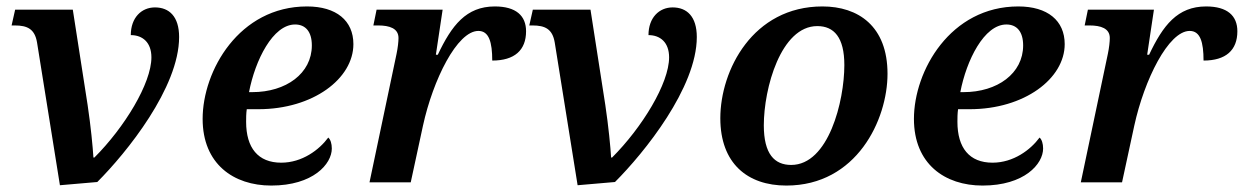

<svg xmlns="http://www.w3.org/2000/svg" viewBox="-20 -566 3861 596"><path d="M95 -434 166 9 282 -1C373 -92 536 -294 536 -451C536 -515 505 -543 461 -543C419 -543 386 -511 386 -457C423 -457 450 -434 450 -388C450 -307 366 -170 273 -77H270C268 -110 262 -173 252 -240L206 -536H27L16 -487H26C65 -487 88 -476 95 -434Z M822 10C952 10 1010 -57 1010 -105C1010 -120 1006 -133 999 -139C971 -101 918 -61 853 -61C781 -61 744 -107 744 -188C744 -199 744 -213 746 -227H782C952 -227 1077 -322 1077 -429C1077 -502 1024 -546 933 -546C722 -546 609 -346 609 -197C609 -57 705 10 822 10ZM763 -280H753C772 -379 827 -490 896 -490C929 -490 948 -467 948 -425C948 -338 868 -280 763 -280Z M1211 -399 1127 0H1255L1293 -176C1324 -318 1399 -470 1465 -470C1498 -470 1508 -435 1508 -378C1577 -378 1613 -410 1613 -469C1613 -517 1582 -546 1516 -546C1427 -546 1382 -487 1339 -396H1333L1354 -536H1149L1139 -487H1154C1189 -487 1217 -478 1217 -448C1217 -437 1215 -418 1211 -399Z M1702 -434 1773 9 1889 -1C1980 -92 2143 -294 2143 -451C2143 -515 2112 -543 2068 -543C2026 -543 1993 -511 1993 -457C2030 -457 2057 -434 2057 -388C2057 -307 1973 -170 1880 -77H1877C1875 -110 1869 -173 1859 -240L1813 -536H1634L1623 -487H1633C1672 -487 1695 -476 1702 -434Z M2421 10C2639 10 2735 -194 2735 -337C2735 -485 2644 -546 2533 -546C2317 -546 2216 -348 2216 -199C2216 -59 2300 10 2421 10ZM2436 -54C2384 -54 2351 -88 2351 -177C2351 -292 2404 -485 2517 -485C2569 -485 2601 -450 2601 -364C2601 -252 2552 -54 2436 -54Z M3030 10C3160 10 3218 -57 3218 -105C3218 -120 3214 -133 3207 -139C3179 -101 3126 -61 3061 -61C2989 -61 2952 -107 2952 -188C2952 -199 2952 -213 2954 -227H2990C3160 -227 3285 -322 3285 -429C3285 -502 3232 -546 3141 -546C2930 -546 2817 -346 2817 -197C2817 -57 2913 10 3030 10ZM2971 -280H2961C2980 -379 3035 -490 3104 -490C3137 -490 3156 -467 3156 -425C3156 -338 3076 -280 2971 -280Z M3419 -399 3335 0H3463L3501 -176C3532 -318 3607 -470 3673 -470C3706 -470 3716 -435 3716 -378C3785 -378 3821 -410 3821 -469C3821 -517 3790 -546 3724 -546C3635 -546 3590 -487 3547 -396H3541L3562 -536H3357L3347 -487H3362C3397 -487 3425 -478 3425 -448C3425 -437 3423 -418 3419 -399Z"/></svg>

Font: Noto Serif SemiBold
Style: Italic
Weight: 600
Italic angle: -12°
Designer: Monotype Design Team
Foundry: Monotype Imaging Inc.
Version: Version 2.014